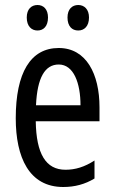

<svg xmlns="http://www.w3.org/2000/svg" viewBox="-20 -738 458 768"><path d="M87 -668C87 -633 106 -616 130 -616C154 -616 172 -633 172 -668C172 -701 154 -718 130 -718C106 -718 87 -702 87 -668ZM250 -668C250 -633 268 -616 293 -616C317 -616 336 -633 336 -668C336 -701 317 -718 293 -718C269 -718 250 -702 250 -668ZM215 -546C102 -546 43 -447 43 -265C43 -109 96 10 233 10C279 10 320 -1 358 -24V-96C318 -70 281 -59 242 -59C163 -59 125 -123 123 -253H378V-309C378 -442 325 -546 215 -546ZM215 -480C275 -480 302 -405 302 -317H124C129 -428 160 -480 215 -480Z"/></svg>

Font: Noto Sans Arabic UI XCn
Style: Regular
Weight: 400
Width: 2
Designer: Monotype Design Team, Nadine Chahine and Nizar Qandah
Foundry: Monotype Imaging Inc.
Version: Version 2.010